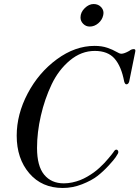

<svg xmlns="http://www.w3.org/2000/svg" viewBox="-20 -925 693 954"><path d="M426 -793Q407 -793 393.5 -806.5Q380 -820 380 -838Q380 -864 401 -884.5Q422 -905 445 -905Q469 -905 483.5 -888.5Q498 -872 493 -850Q488 -826 468.5 -809.5Q449 -793 426 -793ZM292 9Q188 9 125.5 -64Q63 -137 63 -251Q63 -357 117.5 -460.5Q172 -564 262.5 -630.5Q353 -697 450 -697Q486 -697 513.5 -687.5Q541 -678 557.5 -668Q574 -658 583 -658Q597 -658 622 -672Q633 -681 645 -681Q655 -681 652 -668L622 -520Q618 -506 608 -506Q601 -506 597 -520Q583 -595 549.5 -633.5Q516 -672 451 -672Q384 -672 327.5 -625Q271 -578 236.5 -505.5Q202 -433 183 -350Q164 -267 164 -190Q164 -100 199.5 -57Q235 -14 297 -14Q318 -14 339 -18.5Q360 -23 378 -30Q396 -37 414 -47.5Q432 -58 446.5 -68.5Q461 -79 474.5 -91.5Q488 -104 498.5 -115Q509 -126 518 -137Q527 -148 533 -155Q539 -162 543 -168L547 -174Q555 -185 563 -180Q571 -173 566 -162Q562 -155 554.5 -143.5Q547 -132 520 -102.5Q493 -73 464 -50.5Q435 -28 388 -9.5Q341 9 292 9Z"/></svg>

Font: HK Venetian
Style: Italic
Weight: 400
Italic angle: -12°
Version: Version 1.000;PS 001.000;hotconv 1.0.88;makeotf.lib2.5.64775